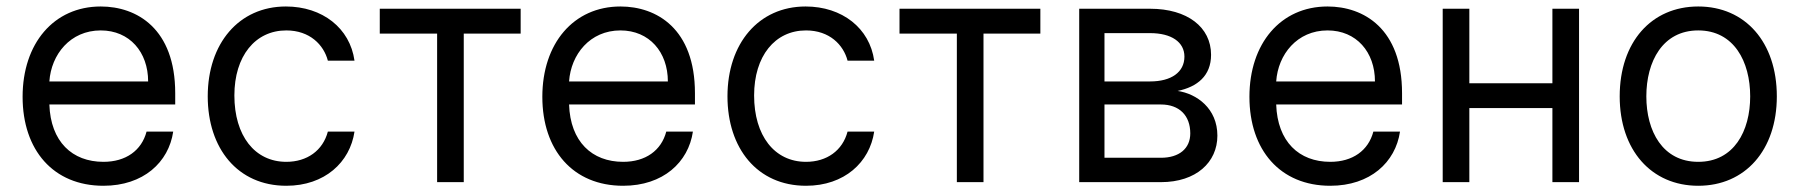

<svg xmlns="http://www.w3.org/2000/svg" viewBox="-20 -573 5661 604"><path d="M305.4 11.4C431.1 11.4 510.7 -62.5 524.9 -159.1H441.1C425.4 -99.4 375.7 -63.9 305.4 -63.9C207 -63.9 139.2 -127.5 135.3 -244.3H531.2V-279.8C531.2 -483 410.5 -552.6 296.9 -552.6C149.1 -552.6 51.1 -436.1 51.1 -268.5C51.1 -100.9 147.7 11.4 305.4 11.4ZM135.3 -316.8C141 -401.6 201 -477.3 296.9 -477.3C387.8 -477.3 446 -409.1 446 -316.8Z M880.7 11.4C1001.4 11.4 1081 -62.5 1095.2 -159.1H1011.4C995.7 -99.4 946 -63.9 880.7 -63.9C781.2 -63.9 717.3 -146.3 717.3 -272.7C717.3 -396.3 782.7 -477.3 880.7 -477.3C954.5 -477.3 998.6 -431.8 1011.4 -382.1H1095.2C1081 -484.4 994.3 -552.6 879.3 -552.6C731.5 -552.6 633.5 -436.1 633.5 -269.9C633.5 -106.5 727.3 11.4 880.7 11.4Z M1174.7 -467.3H1355.1V0H1438.9V-467.3H1617.9V-545.5H1174.7Z M1940.3 11.4C2066.1 11.4 2145.6 -62.5 2159.8 -159.1H2076C2060.4 -99.4 2010.7 -63.9 1940.3 -63.9C1842 -63.9 1774.1 -127.5 1770.2 -244.3H2166.2V-279.8C2166.2 -483 2045.5 -552.6 1931.8 -552.6C1784.1 -552.6 1686.1 -436.1 1686.1 -268.5C1686.1 -100.9 1782.7 11.4 1940.3 11.4ZM1770.2 -316.8C1775.9 -401.6 1835.9 -477.3 1931.8 -477.3C2022.7 -477.3 2081 -409.1 2081 -316.8Z M2515.6 11.4C2636.4 11.4 2715.9 -62.5 2730.1 -159.1H2646.3C2630.7 -99.4 2581 -63.9 2515.6 -63.9C2416.2 -63.9 2352.3 -146.3 2352.3 -272.7C2352.3 -396.3 2417.6 -477.3 2515.6 -477.3C2589.5 -477.3 2633.5 -431.8 2646.3 -382.1H2730.1C2715.9 -484.4 2629.3 -552.6 2514.2 -552.6C2366.5 -552.6 2268.5 -436.1 2268.5 -269.9C2268.5 -106.5 2362.2 11.4 2515.6 11.4Z M2809.7 -467.3H2990.1V0H3073.9V-467.3H3252.8V-545.5H2809.7Z M3375 0H3632.1C3742.9 0 3809.7 -62.5 3809.7 -146.3C3809.7 -231.9 3744.7 -278.1 3684.7 -286.9C3746.1 -299.7 3789.8 -334.2 3789.8 -400.6C3789.8 -487.6 3715.2 -545.5 3598 -545.5H3375ZM3454.5 -76.7V-244.3H3632.1C3689.6 -244.3 3724.4 -209.9 3724.4 -153.4C3724.4 -105.8 3689.6 -76.7 3632.1 -76.7ZM3454.5 -316.8V-468.8H3598C3665.1 -468.8 3706 -440.7 3706 -394.9C3706 -346.2 3665.1 -316.8 3598 -316.8Z M4164.8 11.4C4290.5 11.4 4370 -62.5 4384.2 -159.1H4300.4C4284.8 -99.4 4235.1 -63.9 4164.8 -63.9C4066.4 -63.9 3998.6 -127.5 3994.7 -244.3H4390.6V-279.8C4390.6 -483 4269.9 -552.6 4156.2 -552.6C4008.5 -552.6 3910.5 -436.1 3910.5 -268.5C3910.5 -100.9 4007.1 11.4 4164.8 11.4ZM3994.7 -316.8C4000.4 -401.6 4060.4 -477.3 4156.2 -477.3C4247.2 -477.3 4305.4 -409.1 4305.4 -316.8Z M4602.3 -545.5H4518.5V0H4602.3V-233H4863.6V0H4947.4V-545.5H4863.6V-311.1H4602.3Z M5322.4 11.4C5470.2 11.4 5569.6 -100.9 5569.6 -269.9C5569.6 -440.3 5470.2 -552.6 5322.4 -552.6C5174.7 -552.6 5075.3 -440.3 5075.3 -269.9C5075.3 -100.9 5174.7 11.4 5322.4 11.4ZM5159.1 -269.9C5159.1 -379.3 5210.2 -477.3 5322.4 -477.3C5434.7 -477.3 5485.8 -379.3 5485.8 -269.9C5485.8 -160.5 5434.7 -63.9 5322.4 -63.9C5210.2 -63.9 5159.1 -160.5 5159.1 -269.9Z"/></svg>

Font: Margiela Sans
Style: Regular
Weight: 400
Designer: Stefan Endress, Andreas Faust
Version: Version 1.100;FEAKit 1.0